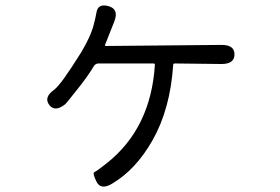

<svg xmlns="http://www.w3.org/2000/svg" viewBox="-20 -621 1040 714"><path d="M397 62Q355 87 339 55Q323 22 331 19Q339 16 377 -14Q541 -144 556 -380Q556 -385 551 -385H347Q335 -385 329 -375Q305 -335 267 -288Q227 -237 222 -233Q184 -203 163 -231Q142 -259 181 -287Q207 -306 281 -425Q318 -486 329 -531Q335 -553 339 -576Q345 -609 384 -598Q423 -587 405 -541L371 -455Q369 -450 374 -450L804 -454Q852 -454 852 -419Q852 -383 804 -383L630 -385Q624 -385 624 -379Q613 -215 547 -99Q485 10 397 62Z"/></svg>

Font: Resource Han Rounded KR Normal
Style: Regular
Weight: 350
Designer: Cyano Hao (round all glyphs); Ryoko NISHIZUKA 西塚涼子 (kana, bopomofo & ideographs); Paul D. Hunt (Latin, Greek & Cyrillic)
Foundry: Cyano Hao
Version: 0.990